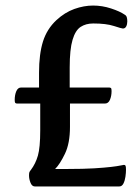

<svg xmlns="http://www.w3.org/2000/svg" viewBox="-20 -672 498 692"><path d="M105.6 0Q95.3 0 90 -13.3Q84.6 -26.6 84.6 -39.6Q84.6 -47.5 85.9 -51.2Q87.2 -54.8 91.5 -59.8Q108.2 -82 116.6 -111.1Q125 -140.3 125 -202.1V-298.8H41.8Q36.9 -298.8 34.9 -301.2Q33 -303.7 33 -311.7Q33 -329.7 38.7 -343.1Q44.5 -356.6 56.2 -356.6H120.7V-410Q120.7 -476.8 134.8 -522.1Q149 -567.4 183.2 -599.3Q213.5 -627.4 248 -639.7Q282.6 -652 315.5 -652Q348.4 -652 380.3 -641.5Q412.3 -631 428.8 -619.5Q435 -616.3 436.9 -610Q438.8 -603.7 438.8 -595Q438.8 -584.4 434.9 -576.8Q430.9 -569.2 422.9 -569.2Q418.6 -569.2 390.6 -578.3Q362.6 -587.4 315.9 -587.4Q289.5 -587.4 270.6 -575.1Q251.7 -562.8 241.5 -528.5Q231.2 -494.3 231.2 -428.5V-356.6H372.6Q377.8 -356.6 380 -354.5Q382.1 -352.4 382.1 -343.7Q382.1 -326.4 376.4 -312.6Q370.6 -298.8 358.2 -298.8H232.2V-214.3Q232.2 -155.2 213.9 -117.5Q195.7 -79.8 178.7 -63H224.5Q281.1 -63 319.3 -65.3Q357.5 -67.7 380.3 -70.4Q403.1 -73.1 413.8 -75.4Q424.4 -77.8 426.7 -77.8Q431 -77.8 432.5 -74.5Q434.1 -71.3 434.1 -60.2Q434.1 -49.4 432.1 -35.1Q430.1 -20.9 424.8 -10.4Q419.5 0 409.8 0Z"/></svg>

Font: Briem Hand Thin
Style: Regular
Weight: 100
Designer: Gunnlaugur SE Briem, Eben Sorkin
Foundry: Sorkin Type Co.
Version: Version 1.003